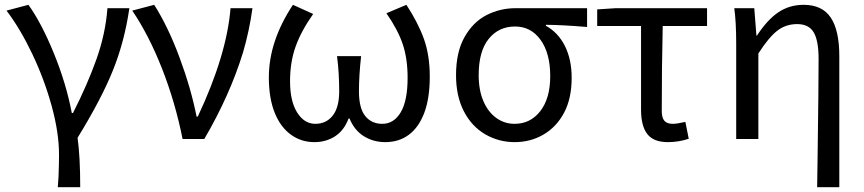

<svg xmlns="http://www.w3.org/2000/svg" viewBox="-20 -577 3588 797"><path d="M223 155Q225 105 225 65Q225 -26 194.5 -137Q164 -248 114 -353Q64 -458 7 -533L98 -557Q152 -482 203.5 -356Q255 -230 278 -108H283Q343 -226 380.5 -331.5Q418 -437 426 -543H517Q497 -405 449 -285.5Q401 -166 302 -5Q313 73 313 200H220Z M529 -533 620 -557Q677 -468 725 -339Q773 -210 796 -93H801Q921 -348 937 -543H1028Q1015 -449 989 -360Q934 -181 828 0H738Q707 -154 652.5 -292.5Q598 -431 529 -533Z M1189 -17Q1145 -48 1120.5 -108.5Q1096 -169 1096 -256Q1096 -406 1196 -557L1280 -519Q1230 -448 1207 -383.5Q1184 -319 1184 -240Q1184 -157 1213.5 -110Q1243 -63 1289 -63Q1334 -63 1361 -97Q1388 -131 1388 -198Q1388 -276 1379 -344H1479Q1470 -263 1470 -198Q1470 -128 1496 -95.5Q1522 -63 1567 -63Q1615 -63 1643.5 -111Q1672 -159 1672 -254Q1672 -333 1652 -393Q1632 -453 1584 -522L1667 -557Q1716 -482 1740 -414.5Q1764 -347 1764 -259Q1764 -169 1741 -108Q1718 -48 1677 -17.5Q1636 13 1579 13Q1530 13 1490.5 -11.5Q1451 -36 1431 -85H1427Q1408 -35 1370.5 -11Q1333 13 1285 13Q1231 13 1189 -17Z M1995 -19Q1938 -52 1905.5 -115Q1873 -178 1873 -265Q1873 -361 1908.5 -423.5Q1944 -486 2000 -514.5Q2056 -543 2120 -543H2417V-465Q2307 -474 2246 -474V-470Q2297 -442 2325 -386Q2353 -330 2353 -254Q2353 -169 2322 -110Q2291 -51 2237 -19Q2183 13 2116 13Q2051 13 1995 -19ZM2264 -261Q2264 -356 2224 -411.5Q2184 -467 2118 -467Q2050 -467 2008.5 -415.5Q1967 -364 1967 -265Q1967 -203 1986.5 -157.5Q2006 -112 2040 -87.5Q2074 -63 2116 -63Q2182 -63 2223 -116Q2264 -169 2264 -261Z M2641 -122V-469H2459V-538L2536 -543H2915V-469H2731Q2727 -305 2727 -116Q2727 -88 2738 -75.5Q2749 -63 2772 -63Q2791 -63 2825 -71L2839 -1Q2797 13 2752 13Q2693 13 2667 -20.5Q2641 -54 2641 -122Z M3374 66Q3378 -222 3378 -332Q3378 -409 3357.5 -443Q3337 -477 3289 -477Q3242 -477 3206.5 -449.5Q3171 -422 3128 -355V0H3036V-394Q3036 -487 3028 -543H3111L3120 -429H3122Q3165 -495 3211 -526Q3257 -557 3316 -557Q3393 -557 3428.5 -504Q3464 -451 3464 -344V200H3372Z"/></svg>

Font: Merged Yaku Han JP
Style: Regular
Weight: 400
Designer: Ryoko NISHIZUKA 西塚涼子 (kana, bopomofo & ideographs); Paul D. Hunt (Latin, Greek & Cyrillic); Sandoll Communications 산돌커뮤니
Foundry: Adobe
Version: Version 2.004